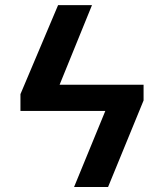

<svg xmlns="http://www.w3.org/2000/svg" viewBox="-20 -748 655 768"><path d="M554.3 -409.1H218.4L348 -727.6H212.4L61.8 -371.4V-304.3H401.3L276.3 0H412.3L554.3 -346.2Z"/></svg>

Font: Margiela Sans Semi Bold
Style: Regular
Weight: 600
Designer: Stefan Endress, Andreas Faust
Version: Version 1.100;FEAKit 1.0